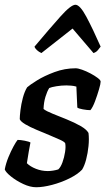

<svg xmlns="http://www.w3.org/2000/svg" viewBox="-20 -787 444 807"><path d="M132 0Q107 0 78 -13.5Q49 -27 26.5 -45Q4 -63 0 -75Q5 -101 15.5 -126.5Q26 -152 37 -172Q48 -192 54 -199Q66 -199 84 -195.5Q102 -192 108 -188Q105 -173 101 -150.5Q97 -128 93 -101Q107 -87 131 -77.5Q155 -68 181 -68Q191 -68 203.5 -70Q216 -72 225 -75Q235 -84 242.5 -104.5Q250 -125 253.5 -148Q257 -171 254 -185Q251 -191 232.5 -199.5Q214 -208 187.5 -219Q161 -230 133.5 -241.5Q106 -253 86.5 -264.5Q67 -276 63 -286Q63 -299 66 -324Q69 -349 76 -375.5Q83 -402 94 -420Q105 -430 135.5 -449Q166 -468 209 -484Q252 -500 298 -500Q308 -500 325 -494Q342 -488 360 -478.5Q378 -469 390.5 -459.5Q403 -450 403 -444Q403 -435 396 -411Q389 -387 379.5 -361.5Q370 -336 360 -324Q346 -324 327.5 -327.5Q309 -331 305 -335Q304 -355 303 -377.5Q302 -400 301 -423Q291 -426 279.5 -427Q268 -428 259 -428Q238 -428 217 -424.5Q196 -421 187 -417Q178 -403 171 -380Q164 -357 163 -329Q174 -320 201.5 -309Q229 -298 261 -285Q293 -272 318.5 -257.5Q344 -243 352 -228Q355 -203 352 -173Q349 -143 342 -116.5Q335 -90 325 -74Q306 -54 271.5 -37Q237 -20 199 -10Q161 0 132 0ZM154 -564Q143 -569 135 -576.5Q127 -584 125 -591Q188 -666 233 -716.5Q278 -767 297 -767Q316 -767 343 -716.5Q370 -666 403 -591Q398 -585 391.5 -576.5Q385 -568 373 -564L285 -667Z"/></svg>

Font: Texturina SemiBold
Style: Italic
Weight: 600
Italic angle: -11°
Designer: Guillermo Torres Carreño
Foundry: Omnibus-Type
Version: Version 1.002; ttfautohint (v1.8.3)